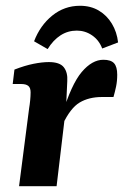

<svg xmlns="http://www.w3.org/2000/svg" viewBox="-20 -645 429 665"><path d="M46 0 81 -271Q83 -282 84.5 -297.5Q86 -313 86 -325Q86 -341 78 -347.5Q70 -354 54 -354H24L30 -404Q66 -418 96 -424Q126 -430 149 -430Q187 -430 201 -412Q215 -394 213 -364L209 -277L176 0ZM195 -247Q227 -353 263 -395.5Q299 -438 338 -438Q364 -438 375 -426Q386 -414 386 -386Q386 -364 382 -345Q378 -326 373 -309H333Q288 -309 256 -290Q224 -271 197 -214ZM145 -475 98 -502Q119 -557 161 -591Q203 -625 257 -625Q294 -625 322 -608.5Q350 -592 367.5 -563Q385 -534 389 -498L334 -477Q323 -506 299 -522.5Q275 -539 246 -539Q215 -539 189.5 -522.5Q164 -506 145 -475Z"/></svg>

Font: Rasa
Style: Bold Italic
Weight: 700
Italic angle: -7.10001°
Designer: Anna Giedrys (Yrsa+Rasa design), David Brezina (Yrsa art-direction, Rasa art-direction, design)
Foundry: Rosetta Type Foundry
Version: Version 2.004